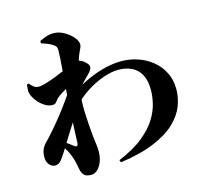

<svg xmlns="http://www.w3.org/2000/svg" viewBox="-123 -968 1247 1172"><g transform="rotate(-15 500.0 -381.5)"><path d="M501 24Q599 -17 658.5 -65.5Q718 -114 748 -164Q778 -214 788 -259.5Q798 -305 798 -340Q798 -399 778.5 -436.5Q759 -474 722.5 -492.5Q686 -511 636 -511Q593 -511 539 -492Q485 -473 432 -438.5Q379 -404 339 -359L335 -441Q400 -482 458 -507.5Q516 -533 568.5 -545Q621 -557 667 -557Q720 -557 770 -540.5Q820 -524 860.5 -491.5Q901 -459 925 -412Q949 -365 949 -305Q949 -253 929 -200.5Q909 -148 860 -100.5Q811 -53 725 -16.5Q639 20 507 39ZM116 -46Q97 -45 80 -62.5Q63 -80 63 -113Q63 -139 71.5 -159.5Q80 -180 96 -196Q117 -217 146 -250Q175 -283 207 -323Q239 -363 270.5 -407Q302 -451 329 -494L339 -355Q319 -324 300 -294.5Q281 -265 262.5 -235.5Q244 -206 225 -175.5Q206 -145 185 -111Q169 -86 154 -66.5Q139 -47 116 -46ZM313 66Q280 66 267 51Q254 36 250 13Q246 -9 241 -31.5Q236 -54 226 -79Q220 -95 211.5 -110.5Q203 -126 193 -141.5Q183 -157 169 -173L177 -193Q184 -186 199.5 -174Q215 -162 231 -151Q247 -140 254 -134Q279 -113 281 -146Q282 -172 283.5 -218Q285 -264 288 -318Q291 -372 294 -421Q297 -462 300.5 -507.5Q304 -553 307.5 -595.5Q311 -638 313 -671.5Q315 -705 315 -721Q315 -737 309.5 -745Q304 -753 290 -761Q280 -768 263 -775Q246 -782 223 -789V-804Q246 -815 267 -822Q288 -829 312 -829Q346 -829 378 -811Q410 -793 431.5 -768Q453 -743 453 -722Q453 -708 444 -691Q435 -674 427 -652Q419 -631 410 -595Q401 -559 393 -518Q385 -477 379.5 -441Q374 -405 373 -385Q371 -353 372.5 -313Q374 -273 377 -233Q380 -193 383 -161Q387 -125 390 -105Q393 -85 393 -62Q393 -26 382 3Q371 32 353 49Q335 66 313 66ZM195 -407Q169 -407 144 -423.5Q119 -440 100.5 -464Q82 -488 75 -511Q71 -524 72.5 -539Q74 -554 75 -568L86 -572Q100 -556 112 -546.5Q124 -537 143 -537Q160 -537 191.5 -546.5Q223 -556 260 -570.5Q297 -585 330 -599.5Q363 -614 382 -624Q395 -631 407 -630Q419 -629 432 -622Q449 -614 462.5 -599.5Q476 -585 476 -576Q477 -565 471 -555Q465 -545 453 -533Q437 -517 415.5 -495Q394 -473 373.5 -450Q353 -427 339 -408L342 -470Q346 -478 350.5 -491Q355 -504 356 -511Q339 -504 317 -491.5Q295 -479 275.5 -467Q256 -455 246 -447Q231 -436 222 -421.5Q213 -407 195 -407Z"/></g></svg>

Font: Noto Serif SC ExtraLight Black
Style: Regular
Weight: 900
Version: Version 2.002-H1;hotconv 1.1.0;makeotfexe 2.6.0